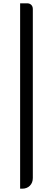

<svg xmlns="http://www.w3.org/2000/svg" viewBox="-20 -863 321 1164"><path d="M102 281V-843H144Q160 -843 169.5 -833.5Q179 -824 179 -808V-281V216Q179 245 161 263Q143 281 114 281Z"/></svg>

Font: GenSenRounded JP M
Style: Regular
Weight: 500
Version: Version 1.501;PS 1;hotconv 16.6.51;makeotf.lib2.5.65220